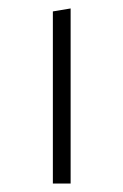

<svg xmlns="http://www.w3.org/2000/svg" viewBox="-20 -434 292 454"><path d="M105 0V-407L147 -414V0Z"/></svg>

Font: Ysabeau ExtraLight
Style: Regular
Weight: 250
Designer: Christian Thalmann (Catharsis Fonts)
Version: Version 2.002